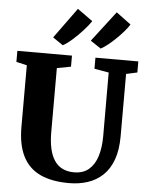

<svg xmlns="http://www.w3.org/2000/svg" viewBox="-65 -1073 870 1133"><g transform="rotate(5 370.0 -506.5)"><path d="M386.5 8Q284.5 8 216.2 -23.8Q148 -55.5 113.2 -123.5Q78.5 -191.5 78.5 -299V-663L15.5 -677.5V-743H339V-677.5L256.5 -662V-283Q256.5 -228 265.8 -186Q275 -144 294 -115.5Q313 -87 342 -72.5Q371 -58 410.5 -58Q464.5 -58 498.2 -86.8Q532 -115.5 548 -166.5Q564 -217.5 564 -285.5L563.5 -662.5L478 -677.5V-743H732V-677.5L666.5 -663V-294Q666.5 -212.5 645.5 -155Q624.5 -97.5 586.5 -61.5Q548.5 -25.5 497.5 -8.8Q446.5 8 386.5 8ZM503.5 -799.5 442 -840.5 580 -1020.5 667 -956Q656 -937.5 636.2 -914.8Q616.5 -892 593 -869Q569.5 -846 546.2 -827.5Q523 -809 504.5 -799.5ZM279 -799.5 219 -840.5 350 -1021 440.5 -956Q425 -932.5 396.5 -900.8Q368 -869 336.5 -841Q305 -813 280 -799.5Z"/></g></svg>

Font: Merriweather 28pt Black
Style: Regular
Weight: 900
Version: Version 2.100